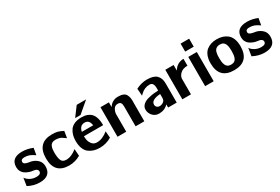

<svg xmlns="http://www.w3.org/2000/svg" viewBox="70 -1680 3912 2685"><g transform="rotate(-30 2025.5 -338.0)"><path d="M24 -38 44 -163Q70 -122 123 -98Q164 -80 211 -80Q283 -80 283 -129Q283 -159 241 -174L221 -177Q201 -180 179.5 -184Q158 -188 130.5 -200Q103 -212 81.5 -228Q60 -244 45 -273Q30 -302 30 -339Q30 -488 209 -488Q290 -488 377 -453L358 -344Q312 -376 278 -389.5Q244 -403 198 -403Q139 -403 139 -362Q139 -349 145.5 -339.5Q152 -330 166.5 -324Q181 -318 191.5 -315Q202 -312 224.5 -308.5Q247 -305 256 -303Q313 -288 352.5 -248.5Q392 -209 392 -145Q392 11 212 11Q116 11 24 -38Z M452 -237Q452 -488 692 -488Q747 -488 782 -478.5Q817 -469 866 -443L849 -336Q835 -344 815.5 -358.5Q796 -373 784.5 -379.5Q773 -386 749.5 -392Q726 -398 693 -398Q662 -398 641 -386Q620 -374 610.5 -351Q601 -328 597.5 -306.5Q594 -285 594 -254Q594 -166 613 -122.5Q632 -79 691 -79Q775 -79 863 -151L871 -39Q783 11 688 11Q452 11 452 -237Z M1087 -522 1199 -672H1351L1174 -522ZM933 -240Q933 -291 944.5 -333Q956 -375 981.5 -411Q1007 -447 1054.5 -467.5Q1102 -488 1168 -488Q1220 -488 1258 -473.5Q1296 -459 1318.5 -436.5Q1341 -414 1354.5 -380.5Q1368 -347 1372.5 -314Q1377 -281 1377 -241H1067Q1067 -166 1092 -131Q1101 -109 1125 -92Q1149 -75 1187 -75Q1273 -75 1364 -149L1372 -42Q1285 11 1182 11Q1130 11 1088 -1.5Q1046 -14 1009.5 -41Q973 -68 953 -119Q933 -170 933 -240ZM1072 -309H1255Q1244 -402 1169 -402Q1091 -402 1072 -309Z M1470 0V-477H1606V-401Q1660 -483 1754 -483Q1805 -483 1837 -469.5Q1869 -456 1882.5 -428.5Q1896 -401 1900 -376.5Q1904 -352 1904 -312Q1904 -310 1903.5 -307Q1903 -304 1903 -303V0H1762V-322Q1762 -359 1749.5 -378.5Q1737 -398 1701 -398Q1659 -398 1637 -364Q1615 -330 1611 -289V-285V0Z M1998 -131Q1998 -176 2031.5 -207.5Q2065 -239 2117.5 -252.5Q2170 -266 2209 -270.5Q2248 -275 2285 -276V-316Q2285 -408 2221 -408Q2137 -408 2075 -346L2054 -326L2046 -443Q2136 -488 2224 -488Q2333 -488 2379.5 -441.5Q2426 -395 2426 -311V0H2287V-51Q2230 11 2138 11Q2076 11 2037 -32.5Q1998 -76 1998 -131ZM2136 -133Q2136 -109 2152 -93Q2168 -77 2194 -76Q2199 -75 2214 -77Q2242 -82 2263.5 -101Q2285 -120 2285 -156V-220Q2136 -209 2136 -133Z M2517 0V-477H2651V-430V-386Q2706 -481 2814 -483V-372Q2739 -371 2699.5 -334.5Q2660 -298 2656 -256V0Z M2885 0V-472H3023V0ZM2885 -558V-687H3023V-558Z M3110 -239Q3110 -307 3130 -357.5Q3150 -408 3185 -435.5Q3220 -463 3261 -475.5Q3302 -488 3351 -488Q3400 -488 3441.5 -475.5Q3483 -463 3518 -435.5Q3553 -408 3573 -358Q3593 -308 3593 -239Q3593 11 3351 11Q3110 11 3110 -239ZM3251 -241Q3251 -206 3254 -181.5Q3257 -157 3267 -131.5Q3277 -106 3298 -92.5Q3319 -79 3352 -79Q3385 -79 3406 -92.5Q3427 -106 3436.5 -131.5Q3446 -157 3449 -181.5Q3452 -206 3452 -241Q3452 -277 3449 -301.5Q3446 -326 3436 -351Q3426 -376 3405 -389Q3384 -402 3351 -402Q3325 -402 3306 -392.5Q3287 -383 3276.5 -369Q3266 -355 3260 -332.5Q3254 -310 3252.5 -289.5Q3251 -269 3251 -241Z M3655 -38 3675 -163Q3701 -122 3754 -98Q3795 -80 3842 -80Q3914 -80 3914 -129Q3914 -159 3872 -174L3852 -177Q3832 -180 3810.5 -184Q3789 -188 3761.5 -200Q3734 -212 3712.5 -228Q3691 -244 3676 -273Q3661 -302 3661 -339Q3661 -488 3840 -488Q3921 -488 4008 -453L3989 -344Q3943 -376 3909 -389.5Q3875 -403 3829 -403Q3770 -403 3770 -362Q3770 -349 3776.5 -339.5Q3783 -330 3797.5 -324Q3812 -318 3822.5 -315Q3833 -312 3855.5 -308.5Q3878 -305 3887 -303Q3944 -288 3983.5 -248.5Q4023 -209 4023 -145Q4023 11 3843 11Q3747 11 3655 -38Z"/></g></svg>

Font: Coval
Style: Heavy
Weight: 900
Foundry: Context Ltd
Version: Version 001.000